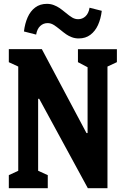

<svg xmlns="http://www.w3.org/2000/svg" viewBox="-20 -988 660 1008"><path d="M26.3 -68.5 108.6 -106.6 75.8 -50.4V-679.6L108.6 -623.4L26.3 -661.5V-730H199.7L434.1 -289.3H439.8V-679.3L462.2 -623.2L389.2 -661.7V-729.8H593.7V-661.7L511.4 -623.2L544.2 -679.8V0H441.1L185.9 -469.2H180.2V-50.8L147.2 -106.6L230.8 -68.5V0H26.3ZM296.4 -831.9Q274.9 -849.6 260.5 -858.1Q246.1 -866.7 229.7 -866.7Q207.5 -866.7 191.1 -851.4Q174.7 -836.1 169.8 -806.4L105.7 -822.8Q110.7 -864.5 125.2 -897.2Q139.7 -929.9 165 -948.8Q190.3 -967.8 226.1 -967.8Q245.7 -967.8 262.5 -961.3Q279.2 -954.9 292.3 -946Q305.3 -937.2 323.2 -922.4Q344.2 -904.8 358.9 -896Q373.6 -887.2 390.4 -887.2Q412.6 -887.2 429 -902.5Q445.3 -917.8 450.2 -947.5L514.3 -931.2Q509.3 -889.4 494.6 -856.9Q479.9 -824.4 454.5 -805.3Q429.2 -786.2 393.4 -786.2Q373.8 -786.2 357 -792.6Q340.2 -799 327.2 -808.1Q314.1 -817.2 296.4 -831.9Z"/></svg>

Font: Monaspace Xenon Var ExtraLight
Style: Regular
Weight: 200
Designer: Riley Cran and the Lettermatic Team
Version: Version 1.200 (Monaspace Xenon Var)